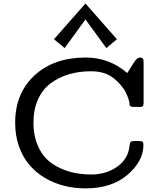

<svg xmlns="http://www.w3.org/2000/svg" viewBox="-20 -1020 871 1051"><path d="M63 -348.1Q63 -509.3 168.9 -607.2Q274.9 -705.1 449.2 -705.1Q578.1 -705.1 676.8 -620.1Q713.9 -681.2 724.4 -693.1Q734.9 -705.1 747.1 -705.1Q766.1 -705.1 766.1 -682.1V-458Q766.1 -442.9 761 -438.5Q755.9 -434.1 743.2 -434.1Q742.2 -434.1 740.2 -434.6L737.8 -435.1H735.8Q712.9 -435.1 706.1 -435.1Q699.2 -435.1 693.6 -439.5Q688 -443.8 689 -450Q689.9 -456.1 685.1 -472.4Q680.2 -488.8 671.9 -506.8Q650.9 -552.7 603 -591.3Q555.2 -629.9 478 -629.9Q413.1 -629.9 357.4 -613.5Q301.8 -597.2 257.3 -564Q212.9 -530.8 188 -475.8Q163.1 -420.9 163.1 -348.1Q163.1 -283.2 183.1 -232.2Q203.1 -181.2 234.6 -150.1Q266.1 -119.1 309.1 -99.6Q352.1 -80.1 393.6 -72.5Q435.1 -64.9 480 -64.9Q562 -64.9 622.1 -107.9Q682.1 -150.9 689 -221.2Q690.9 -239.3 695.6 -243.7Q700.2 -248 716.8 -248H740.2Q755.4 -248 760.3 -244.1Q765.1 -240.2 765.1 -226.1Q765.1 -138.2 678.5 -63.5Q591.8 11.2 448.2 11.2Q387.2 11.2 331.1 -2.9Q274.9 -17.1 225.8 -46.1Q176.8 -75.2 140.9 -117.2Q105 -159.2 84 -218.3Q63 -277.3 63 -348.1ZM275.4 -805.2 447.3 -1000H448.2L620.1 -805.2L562 -756.8L448.2 -913.1H447.3L334 -756.8Z"/></svg>

Font: CMU Concrete
Style: Bold
Weight: 700
Version: Version 0.7.0